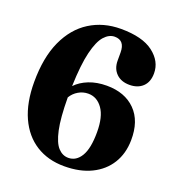

<svg xmlns="http://www.w3.org/2000/svg" viewBox="-131 -815 854 930"><g transform="rotate(20 296.0 -350.0)"><path d="M335 -710Q446 -710 502.2 -667Q558.5 -624 558.5 -562Q558.5 -517.5 533 -493.2Q507.5 -469 465 -469Q422 -469 396.8 -493.8Q371.5 -518.5 371.5 -560V-601.5Q371.5 -664 319.5 -664Q290.5 -664 266 -636.8Q241.5 -609.5 225.8 -545Q210 -480.5 206.5 -368.5Q232.5 -396 273 -412Q313.5 -428 364.5 -428Q458 -428 512.2 -373.5Q566.5 -319 565 -219.5Q564 -150.5 532 -99Q500 -47.5 441.5 -19Q383 9.5 302.5 9.5Q219 9.5 157 -29.5Q95 -68.5 61 -143.2Q27 -218 27 -324.5Q27 -451 66.2 -536.8Q105.5 -622.5 175 -666.2Q244.5 -710 335 -710ZM293.5 -361Q266.5 -361 243 -347.2Q219.5 -333.5 205.5 -310Q206 -204 219 -144.2Q232 -84.5 254.8 -60Q277.5 -35.5 307.5 -35.5Q348 -35.5 372.2 -75.8Q396.5 -116 396.5 -200Q396.5 -279.5 367.5 -320.2Q338.5 -361 293.5 -361Z"/></g></svg>

Font: Fraunces 144pt Soft
Style: Bold
Weight: 700
Version: Version 1.000;[0bf87f6ff]